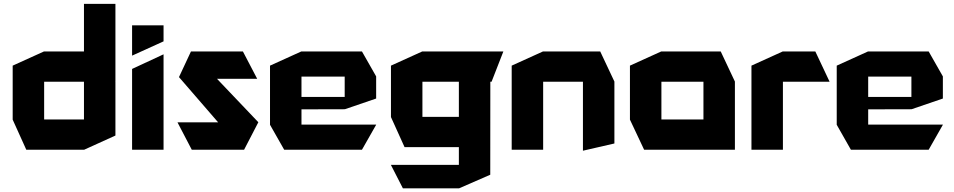

<svg xmlns="http://www.w3.org/2000/svg" viewBox="-20 -790 5032 1013"><path d="M588 -360.9 423 -518.5V-769.5H589V-360.9ZM212.9 -358.7V-518.5H480.2L589 -359.7V-358.7ZM118.7 0 46.9 -158.8V-159.8H423V0ZM46.9 -159.8V-443.7L211.9 -518.5H212.9V-159.8ZM423 0V-358.7H589V-74.9L424 0Z M676.9 0V-426.3L841.9 -503H842.9V0ZM676.9 -496.9V-656.4H842.9V-571.8L677.9 -496.9Z M1004.7 -374.1 987.5 -518.5H1261.6L1336.5 -375.1V-374.1ZM1168.4 -101.2 924.3 -383.2 987.5 -518.5 1342.7 -145.4V-144.4ZM991.8 0 917 -143.4V-144.4H1342.7L1267.8 0Z M1479.4 0 1404.6 -131.7V-132.7H1964.6V-131.7L1889.7 0ZM1404.6 -132.7V-443.7L1569.6 -518.5H1570.6V-132.7ZM1570.6 -213.1V-278.5H1798.6V-213.7ZM1570.6 -385.9V-518.5H1889.7L1964.6 -386.9V-385.9ZM1798.6 -213.7V-385.9H1964.6V-270.1L1799.6 -213.7Z M2208.7 -358.7V-518.5H2635.4V-517.5L2573.5 -358.7ZM2105.7 203.7 2042.7 80.7V79.7H2401V203.7ZM2114.5 -13.6 2042.7 -172.4V-173.4H2401V-13.6ZM2042.7 -173.4V-443.7L2207.7 -518.5H2208.7V-173.4ZM2401 203.7V-358.7H2567L2566.6 131.9L2402 203.7Z M2679.7 0V-443.7L2844.7 -518.5H2845.7V0ZM3055.6 4.9V-358.7H3221.6V-33L3056.6 4.9ZM2845.7 -358.7V-518.5H3146.8L3221.6 -359.7V-358.7Z M3469.6 -358.7V-518.5H3782.6L3857.4 -359.7V-358.7ZM3378.4 0 3303.6 -158.8V-159.8H3691.4V0ZM3303.6 -159.8V-443.7L3468.6 -518.5H3469.6V-159.8ZM3691.4 0V-358.7H3857.4V0Z M3944.7 0V-443.7L4109.7 -518.5H4110.7V0ZM4110.7 -358.7V-518.5H4281.7L4356.6 -359.7V-358.7Z M4469.4 0 4394.6 -131.7V-132.7H4954.6V-131.7L4879.7 0ZM4394.6 -132.7V-443.7L4559.6 -518.5H4560.6V-132.7ZM4560.6 -213.1V-278.5H4788.6V-213.7ZM4560.6 -385.9V-518.5H4879.7L4954.6 -386.9V-385.9ZM4788.6 -213.7V-385.9H4954.6V-270.1L4789.6 -213.7Z"/></svg>

Font: Foldit Thin
Style: Regular
Weight: 100
Designer: Sophia Tai
Foundry: Sophia Tai
Version: Version 1.003